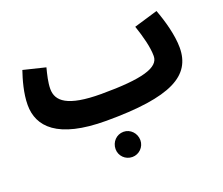

<svg xmlns="http://www.w3.org/2000/svg" viewBox="-118 -634 1239 1069"><g transform="rotate(-20 501.5 -99.0)"><path d="M429 21C815 21 952 -57 952 -223C952 -297 926 -389 900 -458L759 -416C782 -348 800 -281 800 -228C800 -159 696 -129 455 -129L454 -128V-129C253 -129 196 -180 196 -252C196 -290 207 -334 217 -373L86 -405C69 -355 47 -280 47 -211C47 -83 140 21 429 21ZM497 260C537 260 570 227 570 187C570 145 537 111 497 111C455 111 423 145 423 187C423 227 455 260 497 260Z"/></g></svg>

Font: Noto Sans Arabic UI SmCn XBd
Style: Regular
Weight: 800
Width: 4
Designer: Monotype Design Team, Nadine Chahine and Nizar Qandah
Foundry: Monotype Imaging Inc.
Version: Version 2.010